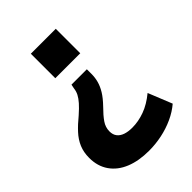

<svg xmlns="http://www.w3.org/2000/svg" viewBox="-204 -586 865 865"><g transform="rotate(-45 229.0 -153.0)"><path d="M224 190Q159 190 111 170.5Q63 151 36.5 113Q10 75 10 22Q10 -14 22 -42.5Q34 -71 57 -96Q80 -121 112 -147Q137 -169 151.5 -185.5Q166 -202 173.5 -216.5Q181 -231 183 -248L187 -268H285V-238Q285 -215 279 -193Q273 -171 259 -148Q245 -125 218 -97Q190 -69 174.5 -46.5Q159 -24 159 2Q159 23 169.5 36.5Q180 50 199 56.5Q218 63 244 63Q283 63 323 48.5Q363 34 403 1L449 115Q421 139 384 156Q347 173 306 181.5Q265 190 224 190ZM156 -340V-496H315V-340Z"/></g></svg>

Font: Nunito Sans 10pt SemiCondensed ExtraBold
Style: Regular
Weight: 800
Width: 4
Designer: Vernon Adams
Foundry: Vernon Adams
Version: Version 3.101;gftools[0.9.27]